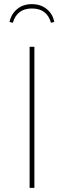

<svg xmlns="http://www.w3.org/2000/svg" viewBox="-20 -907 308 927"><path d="M242 -801 226 -797Q207 -866 134 -866Q62 -866 42 -797L26 -801Q34 -839 62.5 -863Q91 -887 134 -887Q177 -887 206 -863Q235 -839 242 -801ZM146 -681V0H123V-681Z"/></svg>

Font: FiraGO Thin
Style: Regular
Weight: 100
Designer: bBox Type
Foundry: bBox Type GmbH
Version: Version 1.001;PS 001.001;hotconv 1.0.88;makeotf.lib2.5.64775